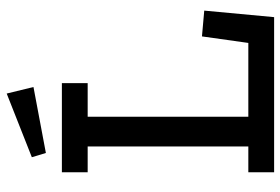

<svg xmlns="http://www.w3.org/2000/svg" viewBox="-156 -704 859 588"><g transform="rotate(-90 274.0 -409.5)"><path d="M100 -699 87 -742 282 -819 302 -737ZM41 0V-79H120V-571H41V-650H314V-571H211V-79H437L457 -221L536 -214L516 0Z"/></g></svg>

Font: Zilla Slab Medium
Style: Regular
Weight: 500
Designer: Typotheque.com
Foundry: Typotheque type foundry
Version: Version 1.1; 2017